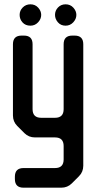

<svg xmlns="http://www.w3.org/2000/svg" viewBox="-20 -650 456 890"><path d="M49 180Q49 220 89 220H264Q293 220 313 200L346 167Q366 147 366 118V-445Q366 -485 326 -485H315Q275 -485 275 -445V-144Q275 -104 235 -104H171Q131 -104 131 -144V-445Q131 -485 91 -485H80Q40 -485 40 -445V-115Q40 -86 60 -66L93 -33Q113 -13 142 -13H235Q275 -13 275 27V89Q275 129 235 129H89Q49 129 49 169ZM121 -531Q142 -531 156.5 -546.5Q171 -562 171 -581Q171 -599 157 -614.5Q143 -630 121 -630Q100 -630 85.5 -615.5Q71 -601 71 -581Q71 -561 84.5 -546Q98 -531 121 -531ZM284 -531Q305 -531 319.5 -546.5Q334 -562 334 -581Q334 -599 320 -614.5Q306 -630 284 -630Q263 -630 249 -615.5Q235 -601 235 -581Q235 -562 248.5 -546.5Q262 -531 284 -531Z"/></svg>

Font: WDXL Lubrifont SC
Style: Regular
Weight: 400
Designer: [WDXL Lubrifont] Copyright 2020-2022 (c) NightFurySL2001, Skr-ZERO; [ZCOOL QingKe HuangYou] Copyright 2018-2022 (c) The 
Version: Version 2.001;hotconv 1.1.1;makeotfexe 2.6.0